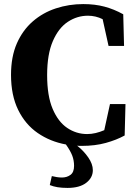

<svg xmlns="http://www.w3.org/2000/svg" viewBox="-20 -696 662 941"><path d="M381 19Q375 19 369 19Q363 19 358 18Q390 43 412.5 75.5Q435 108 435 138Q435 175 402.5 200Q370 225 311 225Q283 225 262 221.5Q241 218 224 211L234 167Q247 170 258.5 172Q270 174 284 174Q308 174 325.5 161Q343 148 343 117Q343 90 334 66.5Q325 43 303 12Q226 -2 165 -44Q104 -86 69 -157.5Q34 -229 34 -329Q34 -418 62.5 -483Q91 -548 140.5 -591Q190 -634 254 -655Q318 -676 388 -676Q445 -676 492 -663.5Q539 -651 584 -626L588 -471H512L483 -602Q449 -619 411 -619Q358 -619 312.5 -589Q267 -559 239 -494.5Q211 -430 211 -328Q211 -226 238 -162.5Q265 -99 309.5 -69Q354 -39 407 -39Q428 -39 449 -44Q470 -49 491 -58L519 -186H595L591 -32Q551 -10 498.5 4.5Q446 19 381 19Z"/></svg>

Font: Source Serif Pro
Style: Bold
Weight: 700
Designer: Frank Grießhammer
Foundry: Adobe Systems Incorporated
Version: Version 3.001;hotconv 1.0.111;makeotfexe 2.5.65597